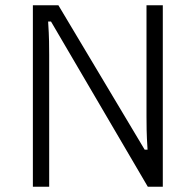

<svg xmlns="http://www.w3.org/2000/svg" viewBox="-20 -710 744 730"><path d="M105 0V-690H202L530 -141H541Q538 -188 537.5 -216Q537 -244 537 -267V-690H599V0H542L174 -628H163Q166 -581 166.5 -553Q167 -525 167 -502V0Z"/></svg>

Font: Mozilla Text ExtraLight
Style: Regular
Weight: 200
Designer: Studio DRAMA
Foundry: Studio DRAMA
Version: Version 1.000